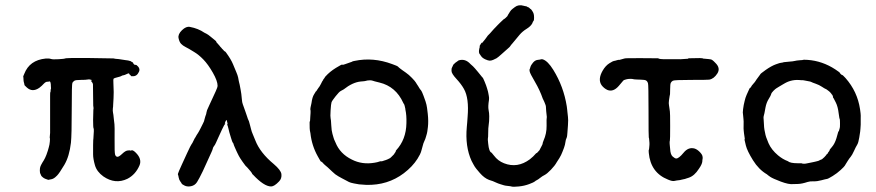

<svg xmlns="http://www.w3.org/2000/svg" viewBox="-20 -667 3322 728"><path d="M136 -42 141 -51Q141 -51 146 -59Q151 -67 156 -80Q161 -93 161.5 -96Q162 -99 165 -108.5Q168 -118 169 -130.5Q170 -143 169 -143.5Q168 -144 169 -151.5Q170 -159 170 -163Q170 -167 170 -200Q170 -289 170 -303.5Q170 -318 171 -318Q172 -318 172 -323.5Q172 -329 173 -329.5Q174 -330 173 -339Q173 -361 166 -358Q164 -357 158.5 -357Q153 -357 145 -348.5Q137 -340 135 -339Q133 -338 129 -334Q103 -316 82 -335Q72 -344 72.5 -345.5Q73 -347 71 -353Q69 -359 69 -367Q69 -375 68 -375.5Q67 -376 72 -387Q92 -439 153 -445Q166 -446 173 -443.5Q180 -441 202.5 -442.5Q225 -444 226 -445Q229 -448 319.5 -447Q410 -446 410 -445.5Q410 -445 418 -444Q426 -443 430 -443Q451 -440 456 -439Q461 -438 463.5 -438Q466 -438 466.5 -437.5Q467 -437 472 -436Q477 -435 478 -433.5Q479 -432 481 -431.5Q483 -431 483.5 -431Q484 -431 483.5 -430Q483 -429 484 -429Q485 -429 485 -428Q485 -426 489 -422Q497 -420 497 -420.5Q497 -421 498 -420Q513 -408 507 -395Q499 -377 483 -378Q479 -378 478 -378Q477 -378 477 -379Q477 -380 476 -380Q475 -380 474.5 -380Q474 -380 475 -381.5Q476 -383 472 -383Q471 -383 471.5 -385Q472 -387 470.5 -387Q469 -387 468.5 -388.5Q468 -390 460 -386Q452 -382 447.5 -381.5Q443 -381 440.5 -379Q438 -377 425.5 -374Q413 -371 411 -369Q409 -366 410 -351Q412 -313 410.5 -294.5Q409 -276 409 -268.5Q409 -261 408 -257Q407 -246 408.5 -240Q410 -234 411.5 -217Q413 -200 414 -195.5Q415 -191 414.5 -139.5Q414 -88 416.5 -80.5Q419 -73 425 -72.5Q431 -72 443.5 -84Q456 -96 465 -96.5Q474 -97 474 -97Q475 -94 477 -96Q482 -101 495 -88Q519 -64 509 -40Q494 -5 463 11Q417 33 372 2Q347 -16 340 -40.5Q333 -65 333 -81.5Q333 -98 333 -104.5Q333 -111 333 -117Q333 -135 333.5 -136.5Q334 -138 334 -140Q337 -178 335 -180Q333 -182 333 -212L334 -252Q335 -252 334.5 -259Q334 -266 333.5 -266.5Q333 -267 333 -304Q333 -341 332.5 -347Q332 -353 324 -361Q332 -362 327 -364Q319 -367 312.5 -365.5Q306 -364 286 -364Q266 -364 261.5 -360.5Q257 -357 254.5 -353Q252 -349 252 -252Q252 -155 249 -126Q243 -74 224 -42Q205 -10 196.5 -1.5Q188 7 184 9Q180 11 177.5 12Q175 13 163 15Q149 11 142.5 5.5Q136 0 136 -1.5Q136 -3 133.5 -7Q131 -11 131 -21Q131 -31 133.5 -36.5Q136 -42 136 -42Z M700 -565Q732 -559 755 -543Q757 -542 763 -539Q769 -536 778.5 -528Q788 -520 792 -517Q801 -510 800 -509Q799 -508 805 -502Q811 -496 812.5 -493.5Q814 -491 815.5 -489.5Q817 -488 818.5 -486.5Q820 -485 821 -483.5Q822 -482 823 -481Q824 -480 824.5 -480Q825 -480 828 -476Q831 -472 832 -472.5Q833 -473 837 -468Q856 -442 863.5 -423.5Q871 -405 876 -393.5Q881 -382 883 -373Q885 -364 885 -362Q885 -360 886.5 -355Q888 -350 888.5 -347Q889 -344 890 -339.5Q891 -335 892.5 -326Q894 -317 895 -310.5Q896 -304 897 -291Q898 -278 900.5 -272Q903 -266 905.5 -258Q908 -250 911 -242.5Q914 -235 917 -225Q920 -215 922 -211.5Q924 -208 925.5 -201.5Q927 -195 928.5 -190.5Q930 -186 932 -177Q934 -168 938.5 -158Q943 -148 948 -135Q966 -88 1018 -45Q1045 -22 1047 -7Q1049 10 1038 21Q1020 40 1008 40Q981 40 939 -5Q936 -7 936 -8.5Q936 -10 930.5 -17Q925 -24 918 -31.5Q911 -39 910.5 -39Q910 -39 899.5 -54Q889 -69 885.5 -76Q882 -83 880 -87Q878 -91 876 -95.5Q874 -100 870 -109Q866 -118 865.5 -121Q865 -124 863 -125.5Q861 -127 855.5 -145.5Q850 -164 849.5 -165.5Q849 -167 846.5 -178Q844 -189 841 -196Q843 -195 843 -197Q843 -199 841.5 -204Q840 -209 840 -210Q839 -215 835 -206.5Q831 -198 833 -198Q837 -198 834 -197Q831 -196 822 -176.5Q813 -157 808 -146Q803 -135 799 -126Q795 -117 791.5 -113Q788 -109 787 -104Q786 -99 782 -90.5Q778 -82 774.5 -74Q771 -66 764.5 -52Q758 -38 749 -18Q735 11 727 23.5Q719 36 704.5 39Q690 42 679.5 36.5Q669 31 669 29.5Q669 28 664 21.5Q659 15 657.5 6Q656 -3 655 -4Q653 -6 659 -19.5Q665 -33 669.5 -43Q674 -53 689 -85.5Q704 -118 706.5 -120.5Q709 -123 713 -132Q717 -141 718 -142Q719 -143 721 -146.5Q723 -150 724 -152Q725 -154 726 -155.5Q727 -157 729 -160Q731 -163 731.5 -164Q732 -165 735 -170Q738 -175 741 -181.5Q744 -188 749.5 -198.5Q755 -209 755 -213Q759 -228 761 -232.5Q763 -237 762 -237L765 -249L774 -269Q782 -286 786.5 -296Q791 -306 798 -321Q805 -336 805 -342Q805 -360 787 -391.5Q769 -423 751 -441.5Q733 -460 716 -470Q699 -480 697 -481.5Q695 -483 684 -488.5Q673 -494 666.5 -501Q660 -508 657 -522.5Q654 -537 670 -552.5Q686 -568 700 -565Z M1197 -349 1199 -353Q1199 -354 1200.5 -356Q1202 -358 1201.5 -358Q1201 -358 1203.5 -361Q1206 -364 1205.5 -364.5Q1205 -365 1208.5 -369Q1212 -373 1211.5 -373.5Q1211 -374 1214 -377Q1230 -395 1253.5 -409.5Q1277 -424 1278 -422Q1279 -420 1288 -423.5Q1297 -427 1305 -429.5Q1313 -432 1315 -433Q1317 -434 1317 -434.5Q1317 -435 1324 -436Q1395 -451 1467 -424Q1487 -417 1489.5 -414Q1492 -411 1497.5 -407Q1503 -403 1505.5 -401Q1508 -399 1519 -391.5Q1530 -384 1542 -371.5Q1554 -359 1556.5 -354.5Q1559 -350 1560.5 -348Q1562 -346 1565.5 -340.5Q1569 -335 1570 -333Q1573 -328 1574 -327Q1575 -327 1576 -325Q1577 -323 1578.5 -321Q1580 -319 1586 -303.5Q1592 -288 1593.5 -282.5Q1595 -277 1597 -270Q1599 -263 1602 -235Q1605 -207 1602.5 -185.5Q1600 -164 1598.5 -160Q1597 -156 1595 -148Q1593 -140 1589 -132Q1585 -124 1582.5 -113Q1580 -102 1578.5 -98.5Q1577 -95 1576 -90Q1575 -85 1563 -65Q1544 -35 1511 -10Q1450 36 1369 34Q1348 33 1341.5 32Q1335 31 1322 28.5Q1309 26 1303 23Q1297 20 1295.5 19Q1294 18 1286 14Q1278 10 1276.5 9Q1275 8 1263 1.5Q1251 -5 1239.5 -16.5Q1228 -28 1222.5 -32.5Q1217 -37 1213 -40.5Q1209 -44 1208 -45Q1207 -46 1203.5 -50Q1200 -54 1198 -54Q1196 -54 1193 -60Q1190 -66 1185 -74Q1162 -115 1157 -162Q1156 -167 1155 -172Q1154 -177 1154 -197V-206Q1155 -206 1155.5 -207.5Q1156 -209 1156 -215Q1156 -221 1156.5 -224Q1157 -227 1157.5 -238.5Q1158 -250 1157 -250.5Q1156 -251 1157.5 -260Q1159 -269 1161 -276Q1164 -299 1171 -309.5Q1178 -320 1178 -321Q1179 -320 1181 -324Q1183 -328 1183.5 -328Q1184 -328 1185 -330Q1186 -332 1186.5 -332.5Q1187 -333 1188 -334.5Q1189 -336 1189.5 -336.5Q1190 -337 1192 -340Q1197 -348 1197 -349ZM1509 -277Q1481 -339 1419 -354Q1402 -358 1401 -358.5Q1400 -359 1393 -361Q1386 -363 1382.5 -362.5Q1379 -362 1375.5 -362Q1372 -362 1368 -360.5Q1364 -359 1348 -358Q1317 -355 1283 -328Q1278 -325 1272 -322Q1266 -319 1252.5 -302Q1239 -285 1237 -279Q1235 -273 1233.5 -248.5Q1232 -224 1233.5 -219Q1235 -214 1236 -192.5Q1237 -171 1240.5 -159.5Q1244 -148 1245 -144Q1246 -140 1247 -138Q1248 -136 1252 -127Q1269 -84 1314 -62Q1353 -42 1400 -50Q1412 -52 1417 -54Q1422 -56 1424.5 -55.5Q1427 -55 1430 -56Q1433 -57 1434.5 -57.5Q1436 -58 1439 -59Q1442 -60 1442.5 -60Q1443 -60 1450 -63Q1457 -66 1459 -67.5Q1461 -69 1463.5 -71.5Q1466 -74 1466 -74Q1466 -74 1467.5 -75.5Q1469 -77 1469.5 -77.5Q1470 -78 1472.5 -80.5Q1475 -83 1475 -84Q1475 -85 1478 -88.5Q1481 -92 1480.5 -93Q1480 -94 1482 -97Q1520 -138 1521 -200Q1522 -230 1517 -252V-254Q1514 -269 1512 -272.5Q1510 -276 1510 -274Z M2038 -442Q2057 -436 2078 -402Q2117 -339 2129 -264Q2130 -254 2130.5 -252Q2131 -250 2131.5 -242Q2132 -234 2133.5 -224Q2135 -214 2133.5 -192Q2132 -170 2131.5 -165Q2131 -160 2130.5 -153.5Q2130 -147 2127.5 -142Q2125 -137 2124.5 -131.5Q2124 -126 2122 -118Q2120 -110 2118.5 -106.5Q2117 -103 2112.5 -91Q2108 -79 2101 -67.5Q2094 -56 2091 -52Q2084 -39 2069 -23.5Q2054 -8 2045 -3.5Q2036 1 2028 7.5Q2020 14 2015.5 16Q2011 18 2008 21Q2005 24 1986.5 31Q1968 38 1947 40Q1926 42 1921 40.5Q1916 39 1905.5 38Q1895 37 1890.5 35.5Q1886 34 1877.5 31.5Q1869 29 1861.5 25.5Q1854 22 1849 20Q1844 18 1841.5 17.5Q1839 17 1834 15Q1816 8 1799.5 -11Q1783 -30 1780.5 -34.5Q1778 -39 1775.5 -43Q1773 -47 1768 -57Q1743 -112 1750 -186Q1751 -193 1751.5 -203Q1752 -213 1753 -224Q1759 -295 1739 -330Q1729 -348 1710.5 -368Q1692 -388 1692 -398Q1692 -408 1693 -409Q1694 -410 1696.5 -416.5Q1699 -423 1700.5 -423.5Q1702 -424 1705 -428Q1706 -429 1719 -438Q1744 -446 1764 -424Q1768 -421 1773.5 -415.5Q1779 -410 1781 -407.5Q1783 -405 1792 -394.5Q1801 -384 1805 -378.5Q1809 -373 1810 -373Q1811 -373 1817.5 -357.5Q1824 -342 1826.5 -333Q1829 -324 1830 -321Q1831 -318 1831.5 -314Q1832 -310 1833.5 -303Q1835 -296 1834 -288Q1830 -263 1832.5 -250.5Q1835 -238 1835 -226Q1835 -214 1834.5 -207.5Q1834 -201 1833 -194Q1832 -187 1831.5 -180Q1831 -173 1831 -159.5Q1831 -146 1830 -143Q1829 -140 1831 -123Q1834 -91 1844 -88Q1844 -88 1853 -77Q1868 -57 1891 -48Q1942 -28 1989 -63Q2002 -73 2013 -86L2014 -87L2015 -86L2026 -98Q2027 -100 2027 -100.5Q2027 -101 2032.5 -111Q2038 -121 2037.5 -122.5Q2037 -124 2041 -134Q2053 -161 2052.5 -190Q2052 -219 2053 -220Q2054 -221 2052.5 -231.5Q2051 -242 2051 -245.5Q2051 -249 2050.5 -253Q2050 -257 2050 -261Q2050 -265 2048.5 -269Q2047 -273 2044 -280.5Q2041 -288 2040.5 -288Q2040 -288 2038 -293Q2027 -325 2008.5 -356.5Q1990 -388 1988.5 -395.5Q1987 -403 1988 -404Q1989 -405 1991 -412.5Q1993 -420 2001 -429.5Q2009 -439 2019 -440Q2029 -441 2031 -442Q2033 -443 2038 -442ZM1892 -595 1897 -599Q1897 -599 1900 -602Q1903 -605 1904 -606Q1906 -610 1906 -610.5Q1906 -611 1908 -613.5Q1910 -616 1910.5 -617.5Q1911 -619 1913.5 -622.5Q1916 -626 1918 -628.5Q1920 -631 1923.5 -633.5Q1927 -636 1927.5 -636.5Q1928 -637 1929.5 -638Q1931 -639 1932 -640Q1946 -651 1966 -645Q1969 -644 1970 -644L1976 -643L1983 -639Q1983 -641 1987.5 -636.5Q1992 -632 1992.5 -632.5Q1993 -633 1997.5 -626.5Q2002 -620 2003.5 -614.5Q2005 -609 2005 -600.5Q2005 -592 2004 -589.5Q2003 -587 2002 -586.5Q2001 -586 1998 -578Q1992 -567 1976.5 -557.5Q1961 -548 1950 -535Q1929 -509 1923 -502.5Q1917 -496 1915 -492.5Q1913 -489 1908 -485Q1903 -481 1885.5 -465Q1868 -449 1862.5 -446Q1857 -443 1850 -440Q1843 -437 1837 -437Q1831 -437 1820 -442Q1809 -447 1804 -454.5Q1799 -462 1798.5 -462.5Q1798 -463 1797 -465Q1794 -474 1800 -492L1797 -490Q1806 -506 1807 -506V-504V-503Q1809 -505 1812 -509Q1815 -513 1819 -517.5Q1823 -522 1826 -527Q1829 -532 1833 -535.5Q1837 -539 1845 -548.5Q1853 -558 1853.5 -558Q1854 -558 1857.5 -562Q1861 -566 1866.5 -571.5Q1872 -577 1875.5 -580.5Q1879 -584 1885 -589.5Q1891 -595 1891 -595Q1891 -595 1892 -595Z M2329 -440 2347 -445Q2347 -447 2411.5 -446.5Q2476 -446 2476 -446Q2478 -442 2510 -442.5Q2542 -443 2551 -442.5Q2560 -442 2569 -443Q2578 -444 2584 -444Q2590 -444 2590 -445Q2590 -446 2590 -446Q2648 -448 2645 -445L2667 -443Q2671 -442 2674 -442Q2680 -442 2692 -429Q2713 -409 2700 -388.5Q2687 -368 2669 -365Q2664 -364 2600.5 -364Q2537 -364 2531.5 -361Q2526 -358 2523.5 -353Q2521 -348 2521 -330Q2521 -312 2520.5 -310Q2520 -308 2519 -302.5Q2518 -297 2516.5 -286Q2515 -275 2516.5 -268.5Q2518 -262 2518.5 -255Q2519 -248 2520 -244Q2521 -240 2521 -188.5Q2521 -137 2520 -134.5Q2519 -132 2519 -125Q2519 -118 2519.5 -117.5Q2520 -117 2521 -102Q2522 -81 2530.5 -73.5Q2539 -66 2544 -66Q2554 -66 2572 -88Q2590 -110 2613 -104Q2623 -101 2632.5 -91.5Q2642 -82 2643.5 -75Q2645 -68 2644 -64.5Q2643 -61 2643 -55Q2642 -44 2630 -27Q2613 0 2591 7Q2586 8 2581.5 10Q2577 12 2572.5 12.5Q2568 13 2563.5 14.5Q2559 16 2552.5 16.5Q2546 17 2537.5 19Q2529 21 2513 14Q2447 -12 2440 -87Q2439 -98 2440 -98.5Q2441 -99 2441.5 -106.5Q2442 -114 2442.5 -118Q2443 -122 2442.5 -125.5Q2442 -129 2441.5 -137Q2441 -145 2440 -145.5Q2439 -146 2439 -246.5Q2439 -347 2437 -351Q2434 -363 2422.5 -364Q2411 -365 2409 -365Q2407 -365 2395 -365.5Q2383 -366 2380.5 -367Q2378 -368 2369.5 -368Q2361 -368 2354 -366Q2345 -364 2342.5 -360.5Q2340 -357 2326 -341Q2305 -317 2283 -326Q2270 -332 2261 -344Q2246 -366 2265 -399Q2276 -418 2290.5 -427Q2305 -436 2308 -436Q2311 -436 2318.5 -438.5Q2326 -441 2329 -440Z M3002 -48V-49Q3002 -48 3002 -48ZM2848 -365 2862 -384Q2862 -387 2883.5 -402Q2905 -417 2921.5 -423Q2938 -429 2941.5 -429Q2945 -429 2949.5 -430.5Q2954 -432 2954.5 -431.5Q2955 -431 2960 -432Q2965 -433 2975 -433.5Q2985 -434 2994 -436Q3003 -438 3007 -438Q3011 -438 3011.5 -438.5Q3012 -439 3018 -439Q3024 -439 3024.5 -440Q3025 -441 3042 -440Q3098 -436 3147 -404Q3165 -392 3165 -390.5Q3165 -389 3167 -387Q3172 -382 3173.5 -382.5Q3175 -383 3186 -371Q3231 -320 3241 -253Q3242 -247 3243 -237.5Q3244 -228 3243.5 -220Q3243 -212 3243.5 -207Q3244 -202 3243.5 -194.5Q3243 -187 3242.5 -179Q3242 -171 3241.5 -168Q3241 -165 3238 -145.5Q3235 -126 3230 -118Q3225 -110 3218 -94.5Q3211 -79 3205.5 -72.5Q3200 -66 3195 -58Q3190 -50 3187.5 -46Q3185 -42 3183 -38.5Q3181 -35 3167.5 -22.5Q3154 -10 3137 0.5Q3120 11 3115.5 11.5Q3111 12 3094.5 16.5Q3078 21 3064.5 20.5Q3051 20 3042 23Q3021 30 3006 30.5Q2991 31 2988 31Q2971 33 2940.5 21.5Q2910 10 2900.5 3.5Q2891 -3 2888 -6Q2857 -24 2835 -59.5Q2813 -95 2808 -115.5Q2803 -136 2803 -137L2804 -141Q2801 -158 2801 -161.5Q2801 -165 2800 -171Q2799 -177 2799.5 -193Q2800 -209 2799 -215.5Q2798 -222 2797.5 -231Q2797 -240 2796.5 -240.5Q2796 -241 2797.5 -253Q2799 -265 2800 -269Q2801 -273 2803.5 -284.5Q2806 -296 2811 -307.5Q2816 -319 2818 -323Q2823 -334 2823 -333Q2825 -333 2828 -338Q2831 -343 2831 -343L2837 -350Q2837 -350 2838.5 -352Q2840 -354 2840.5 -354Q2841 -354 2844.5 -359.5Q2848 -365 2848 -365ZM3017 -363Q2984 -367 2957 -352Q2954 -350 2947.5 -346.5Q2941 -343 2934 -338.5Q2927 -334 2923.5 -332Q2920 -330 2912.5 -322.5Q2905 -315 2904 -310Q2903 -305 2894.5 -291.5Q2886 -278 2882.5 -259.5Q2879 -241 2878.5 -238Q2878 -235 2876.5 -230Q2875 -225 2875 -220.5Q2875 -216 2875.5 -214Q2876 -212 2876.5 -197.5Q2877 -183 2878.5 -175Q2880 -167 2881 -163Q2883 -149 2894 -124Q2905 -99 2930 -78Q2948 -63 2967 -56Q2976 -48 3005 -48H3014Q3020 -48 3023 -48Q3021 -47 3018 -47Q3029 -45 3039.5 -47.5Q3050 -50 3052 -50Q3054 -50 3059.5 -51.5Q3065 -53 3066.5 -53Q3068 -53 3071 -54Q3074 -55 3079 -56Q3084 -57 3087 -59Q3090 -61 3091 -61Q3097 -62 3105.5 -71Q3114 -80 3114 -81Q3114 -82 3116.5 -83.5Q3119 -85 3119 -86.5Q3119 -88 3122.5 -92Q3126 -96 3125.5 -97.5Q3125 -99 3135 -110.5Q3145 -122 3151.5 -143Q3158 -164 3158 -166Q3158 -168 3159.5 -168.5Q3161 -169 3162 -174.5Q3163 -180 3164 -181.5Q3165 -183 3165 -197.5Q3165 -212 3164 -217H3163L3160 -237Q3157 -263 3149 -278.5Q3141 -294 3141 -294Q3141 -294 3139.5 -296Q3138 -298 3138.5 -298.5Q3139 -299 3137.5 -303.5Q3136 -308 3133 -310Q3133 -311 3129 -315.5Q3125 -320 3122 -322Q3119 -324 3116 -326.5Q3113 -329 3110 -330Q3107 -331 3096.5 -338Q3086 -345 3073 -349.5Q3060 -354 3056.5 -356Q3053 -358 3045.5 -359Q3038 -360 3032.5 -361.5Q3027 -363 3024 -363Q3021 -363 3017 -363Z"/></svg>

Font: TT2020 Style E
Style: Regular
Weight: 400
Version: Version 00.2